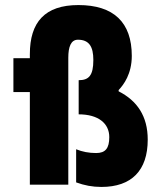

<svg xmlns="http://www.w3.org/2000/svg" viewBox="-20 -730 640 759"><path d="M288 -573C332 -573 349 -546 349 -493C349 -431 331 -413 291 -413V-278C369 -278 412 -242 412 -188C412 -144 397 -125 360 -125C332 -125 305 -130 281 -140V-9C314 3 345 9 381 9C500 9 564 -56 564 -178C564 -271 522 -332 449 -369V-374C469 -395 501 -438 501 -509C501 -642 429 -710 290 -710C157 -710 98 -642 98 -516V-500H33V-366H98V0H250V-502C250 -544 260 -573 288 -573Z"/></svg>

Font: LT Wave Mono Black
Style: Regular
Weight: 900
Designer: Daniel Lyons
Version: Version 2.5 (Glyphs App)